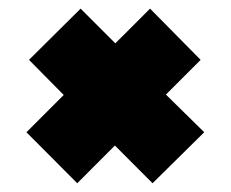

<svg xmlns="http://www.w3.org/2000/svg" viewBox="-20 -496 532 443"><path d="M451.2 -190.9 332 -73.2 245.1 -160.2 158.2 -73.2 41 -190.9 127 -276.9 46.9 -357.9 166 -476.1 246.1 -396 326.2 -476.1 442.9 -357.9 362.8 -277.8Z"/></svg>

Font: Rawline Black
Style: Regular
Weight: 900
Designer: Matt McInerney, Pablo Impallari, Rodrigo Fuenzalida
Foundry: Matt McInerney, Pablo Impallari, Rodrigo Fuenzalida
Version: Version 4.020;PS 004.020;hotconv 1.0.88;makeotf.lib2.5.64775